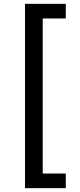

<svg xmlns="http://www.w3.org/2000/svg" viewBox="-20 -796 416 998"><path d="M202 182H110V-776H202ZM322 182H154V106H322ZM322 -700H154V-776H322Z"/></svg>

Font: Sora Variable
Style: Regular
Weight: 400
Designer: Jonathan Barnbrook, Julián Moncada
Foundry: Barnbrook Fonts
Version: Version 2.000